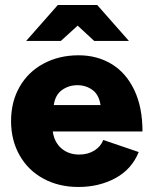

<svg xmlns="http://www.w3.org/2000/svg" viewBox="-20 -732 601 764"><path d="M24 -250Q24 -327 58 -386.5Q92 -446 153.5 -479Q215 -512 293 -512Q366 -512 423.5 -477.5Q481 -443 514 -374.5Q547 -306 547 -209H190Q196 -166 224.5 -141.5Q253 -117 295 -117Q330 -117 355.5 -133Q381 -149 391 -175L532 -127Q504 -58 439 -23Q374 12 292 12Q214 12 153 -21Q92 -54 58 -114Q24 -174 24 -250ZM380 -314Q374 -355 348 -374Q322 -393 288 -393Q254 -393 227 -374Q200 -355 194 -314ZM289 -630 222 -569H84L210 -712H367L493 -569H355Z"/></svg>

Font: Oak Sans ExtraBold
Style: Regular
Weight: 800
Designer: Erik Kennedy, Walven
Foundry: Erik Kennedy, Walven
Version: Version 1.000